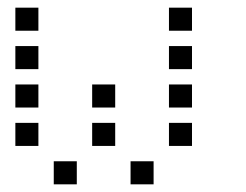

<svg xmlns="http://www.w3.org/2000/svg" viewBox="-20 -500 640 500"><path d="M21 -480Q20 -480 20 -480Q20 -480 20 -479V-421Q20 -420 20 -420Q20 -420 21 -420H79Q80 -420 80 -420Q80 -420 80 -421V-479Q80 -480 80 -480Q80 -480 79 -480ZM421 -480Q420 -480 420 -480Q420 -480 420 -479V-421Q420 -420 420 -420Q420 -420 421 -420H479Q480 -420 480 -420Q480 -420 480 -421V-479Q480 -480 480 -480Q480 -480 479 -480ZM21 -380Q20 -380 20 -380Q20 -380 20 -379V-321Q20 -320 20 -320Q20 -320 21 -320H79Q80 -320 80 -320Q80 -320 80 -321V-379Q80 -380 80 -380Q80 -380 79 -380ZM421 -380Q420 -380 420 -380Q420 -380 420 -379V-321Q420 -320 420 -320Q420 -320 421 -320H479Q480 -320 480 -320Q480 -320 480 -321V-379Q480 -380 480 -380Q480 -380 479 -380ZM21 -280Q20 -280 20 -280Q20 -280 20 -279V-221Q20 -220 20 -220Q20 -220 21 -220H79Q80 -220 80 -220Q80 -220 80 -221V-279Q80 -280 80 -280Q80 -280 79 -280ZM221 -280Q220 -280 220 -280Q220 -280 220 -279V-221Q220 -220 220 -220Q220 -220 221 -220H279Q280 -220 280 -220Q280 -220 280 -221V-279Q280 -280 280 -280Q280 -280 279 -280ZM421 -280Q420 -280 420 -280Q420 -280 420 -279V-221Q420 -220 420 -220Q420 -220 421 -220H479Q480 -220 480 -220Q480 -220 480 -221V-279Q480 -280 480 -280Q480 -280 479 -280ZM21 -180Q20 -180 20 -180Q20 -180 20 -179V-121Q20 -120 20 -120Q20 -120 21 -120H79Q80 -120 80 -120Q80 -120 80 -121V-179Q80 -180 80 -180Q80 -180 79 -180ZM221 -180Q220 -180 220 -180Q220 -180 220 -179V-121Q220 -120 220 -120Q220 -120 221 -120H279Q280 -120 280 -120Q280 -120 280 -121V-179Q280 -180 280 -180Q280 -180 279 -180ZM421 -180Q420 -180 420 -180Q420 -180 420 -179V-121Q420 -120 420 -120Q420 -120 421 -120H479Q480 -120 480 -120Q480 -120 480 -121V-179Q480 -180 480 -180Q480 -180 479 -180ZM121 -80Q120 -80 120 -80Q120 -80 120 -79V-21Q120 -20 120 -20Q120 -20 121 -20H179Q180 -20 180 -20Q180 -20 180 -21V-79Q180 -80 180 -80Q180 -80 179 -80ZM321 -80Q320 -80 320 -80Q320 -80 320 -79V-21Q320 -20 320 -20Q320 -20 321 -20H379Q380 -20 380 -20Q380 -20 380 -21V-79Q380 -80 380 -80Q380 -80 379 -80Z"/></svg>

Font: Doto Medium
Style: Regular
Weight: 500
Monospace: yes
Version: Version 1.000